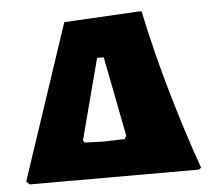

<svg xmlns="http://www.w3.org/2000/svg" viewBox="-43 -558 670 604"><g transform="rotate(-5 292.0 -256.0)"><path d="M17 -10 180 -499 416 -512H425Q454 -375 493 -241.5Q532 -108 569 -5L561 0H27ZM337 -116 343 -126 294 -378H273L206 -123L211 -116L272 -114Z"/></g></svg>

Font: Alegreya SC Black
Style: Regular
Weight: 900
Designer: Juan Pablo del Peral
Foundry: Huerta Tipografica
Version: Version 2.007; ttfautohint (v1.6)